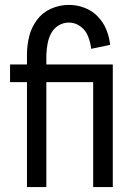

<svg xmlns="http://www.w3.org/2000/svg" viewBox="-20 -763 540 783"><path d="M90 0V-428H21V-500H90V-540Q90 -578 99 -614.5Q108 -651 130.5 -681.5Q153 -712 188 -727.5Q223 -743 261 -743Q293 -743 324 -731.5Q355 -720 378 -696.5Q401 -673 413.5 -642.5Q426 -612 429 -580L352 -564Q349 -589 339.5 -614Q330 -639 308.5 -655Q287 -671 261 -671Q238 -671 218.5 -659Q199 -647 188.5 -627Q178 -607 174 -584.5Q170 -562 169 -540V-500H440V0H360V-428H169V0Z"/></svg>

Font: Iosevka SS08
Style: Regular
Weight: 400
Monospace: yes
Designer: Belleve Invis
Foundry: Belleve Invis
Version: 2.1.0; ttfautohint (v1.8.2)